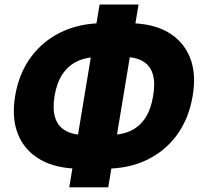

<svg xmlns="http://www.w3.org/2000/svg" viewBox="-20 -781 870 835"><path d="M328.1 -47.4Q225.1 -47.4 156.5 -86.2Q87.9 -125 58.8 -195.8Q29.8 -266.6 45.9 -363.8Q62 -460.9 113.8 -531.7Q165.5 -602.5 246.1 -641.4Q326.7 -680.2 429.2 -680.2H539.1Q641.6 -680.2 709.5 -641.4Q777.3 -602.5 805.9 -531.7Q834.5 -460.9 817.9 -363.8Q801.8 -266.6 750.7 -195.8Q699.7 -125 619.9 -86.2Q540 -47.4 437.5 -47.4ZM352.5 -193.8H454.6Q509.8 -193.8 549.1 -212.6Q588.4 -231.4 612.8 -269.5Q637.2 -307.6 646 -363.8Q655.8 -420.4 644.5 -458.3Q633.3 -496.1 601.1 -514.9Q568.8 -533.7 513.7 -533.7H412.1Q357.4 -533.7 317.1 -514.9Q276.9 -496.1 251.7 -458.3Q226.6 -420.4 217.3 -363.8Q208 -307.1 220 -269.3Q231.9 -231.4 265.1 -212.6Q298.3 -193.8 352.5 -193.8ZM281.2 33.7 413.1 -761.2H582.5L450.7 33.7Z"/></svg>

Font: Inter 28pt ExtraBold
Style: Italic
Weight: 800
Italic angle: -9.3988°
Designer: Rasmus Andersson
Foundry: rsms
Version: Version 4.001;git-66647c0bb